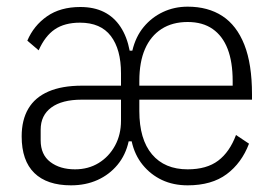

<svg xmlns="http://www.w3.org/2000/svg" viewBox="-20 -544 823 576"><path d="M343 -245H225Q166 -245 134 -221.5Q102 -198 102 -155V-123Q102 -80 131 -58Q160 -36 205 -36Q245 -36 276 -55Q307 -74 325 -107Q343 -140 343 -182ZM398 -287H678V-301Q678 -358 663 -397Q648 -436 618 -457Q588 -478 543 -478Q497 -478 464.5 -457Q432 -436 415 -397Q398 -358 398 -301ZM543 -36Q600 -36 634.5 -62Q669 -88 688 -139L727 -113Q705 -55 660 -21.5Q615 12 543 12Q500 12 466 -4Q432 -20 408 -49.5Q384 -79 375 -120H366Q357 -79 332.5 -49.5Q308 -20 272.5 -4Q237 12 193 12Q121 12 83 -25Q45 -62 45 -135Q45 -184 65 -218Q85 -252 125.5 -269.5Q166 -287 226 -287H343V-324Q343 -396 312.5 -436Q282 -476 220 -476Q174 -476 144.5 -456Q115 -436 96 -393L62 -422Q81 -467 121 -495Q161 -523 221 -523Q262 -523 292 -508Q322 -493 341.5 -463.5Q361 -434 369 -392H377Q387 -434 411 -463Q435 -492 469 -508Q503 -524 543 -524Q604 -524 647 -496Q690 -468 713 -410Q736 -352 736 -261V-245H398V-211Q398 -126 436 -81Q474 -36 543 -36Z"/></svg>

Font: IBM Plex Sans Condensed Light
Style: Regular
Weight: 300
Width: 3
Designer: Mike Abbink, Paul van der Laan, Pieter van Rosmalen
Foundry: Bold Monday
Version: Version 3.201